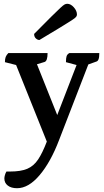

<svg xmlns="http://www.w3.org/2000/svg" viewBox="-20 -723 547 1013"><path d="M70 270Q39 270 21 256Q3 242 3 219Q3 211 6 200.5Q9 190 14 182H33Q90 182 124 167.5Q158 153 181 118.5Q204 84 227 24L65 -380L6 -395Q6 -412 10 -422.5Q14 -433 24 -443H231Q231 -401 215 -396L175 -384L282 -116L384 -380L328 -395Q328 -417 331.5 -427Q335 -437 346 -443H504Q504 -421 500 -410.5Q496 -400 488 -398L446 -383L292 15Q248 131 189.5 200.5Q131 270 70 270ZM188 -512Q178 -512 169 -520.5Q160 -529 160 -544Q217 -602 249.5 -634Q282 -666 298 -681Q314 -696 321 -699.5Q328 -703 335 -703Q353 -703 369.5 -684.5Q386 -666 386 -646Q386 -640 381.5 -634Q377 -628 358.5 -616Q340 -604 300 -579.5Q260 -555 188 -512Z"/></svg>

Font: Petrona SemiBold
Style: Regular
Weight: 600
Designer: Ringo R. Seeber
Foundry: Ringo R. Seeber
Version: Version 2.001; ttfautohint (v1.8.3)